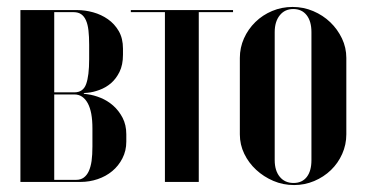

<svg xmlns="http://www.w3.org/2000/svg" viewBox="-20 -524 1051 553"><path d="M334.2 -383.8Q334.2 -413.5 322.1 -434.4Q310 -455.2 290.9 -468.6Q271.8 -482 248.4 -488.5Q225 -495 202.2 -495H38.8V0H212.2Q237.5 0 261.2 -8Q285 -16 303.2 -31.1Q321.5 -46.2 332.6 -68Q343.8 -89.8 343.8 -116V-137.2Q343.8 -164.2 333 -184.9Q322.2 -205.5 305.9 -219.9Q289.5 -234.2 269.9 -242.2Q250.2 -250.2 232.2 -252.5L221.5 -254V-256L232.2 -256.8Q248 -258.2 266.2 -264.9Q284.5 -271.5 299.4 -284.1Q314.2 -296.8 324.2 -316.9Q334.2 -337 334.2 -366.5ZM246.2 -102Q246.2 -78.2 243.8 -60.5Q241.2 -42.8 235.6 -30.8Q230 -18.8 221.1 -12.4Q212.2 -6 199.5 -6H136.2V-252H194.2Q206.8 -252 216.4 -245.5Q226 -239 232.8 -226.6Q239.5 -214.2 242.9 -196.1Q246.2 -178 246.2 -154.5ZM136.2 -258V-489H192Q205.2 -489 213.9 -483Q222.5 -477 227.6 -465.4Q232.8 -453.8 234.8 -436.2Q236.8 -418.8 236.8 -395V-353.5Q236.8 -305.8 228.1 -281.9Q219.5 -258 194.2 -258Z M651.2 -495H356.8V-489H455V0H552.5V-489H651.2Z M822.8 -504Q853.8 -504 882 -492.1Q910.3 -480.1 931.3 -459.9Q952.2 -439.8 964.9 -413.3Q977.5 -386.9 977.5 -357.2V-137Q977.5 -107.5 965.6 -80.7Q953.7 -53.9 933.1 -34.1Q912.5 -14.2 885 -2.6Q857.5 9 827 9Q795.2 9 767.3 -3Q739.3 -15 717.8 -34.9Q696.2 -54.8 683.5 -81.1Q670.8 -107.4 670.8 -137V-357.2Q670.8 -386.7 682.7 -413.5Q694.7 -440.2 715.5 -460.5Q736.2 -480.8 763.9 -492.4Q791.5 -504 822.8 -504ZM824.8 -498Q800.2 -498 785.8 -479.9Q771.2 -461.8 771.2 -431.5V-62.8Q771.2 -32.5 785.8 -14.8Q800.3 3 825.5 3Q850 3 863.5 -14.2Q877 -31.5 877 -62.8V-431.5Q877 -462.8 863.1 -480.4Q849.2 -498 824.8 -498Z"/></svg>

Font: Moniqa Black
Style: Regular
Weight: 900
Designer: Rajesh Rajput
Foundry: Rajesh Rajput
Version: Version 1.000